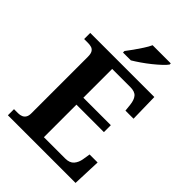

<svg xmlns="http://www.w3.org/2000/svg" viewBox="-262 -1054 1177 1177"><g transform="rotate(45 326.5 -465.5)"><path d="M28.1 0V-53H63.2Q80.5 -53 93.5 -58.7Q106.5 -64.3 114 -76.8Q121.4 -89.3 121.4 -109.6V-599.4Q121.4 -626.8 113.3 -639.7Q105.2 -652.7 91.6 -656.8Q78.1 -661 62 -661H28.1V-714H583.8L587.6 -529.7H517.6L512.6 -576.8Q508.6 -613.8 492.3 -633.4Q476 -653 436.8 -653H279.2V-403.2H517.3V-343.2H279.2V-61H464.1Q502.4 -61 521 -82.6Q539.6 -104.2 544.6 -137.2L552.2 -184.3H621.6L614.6 0ZM255 -784Q270 -803 288.3 -829Q306.6 -855 324.2 -882Q341.8 -909 351.8 -931H509.3V-921Q500.3 -908 479.1 -888Q457.9 -868 430.5 -846Q403.1 -824 374.8 -804.5Q346.6 -785 323.1 -771H255Z"/></g></svg>

Font: Noto Serif Malayalam
Style: Regular
Weight: 400
Designer: Indian type Foundry, Jelle Bosma, Monotype Design Team
Foundry: Monotype Imaging Inc.
Version: Version 2.103